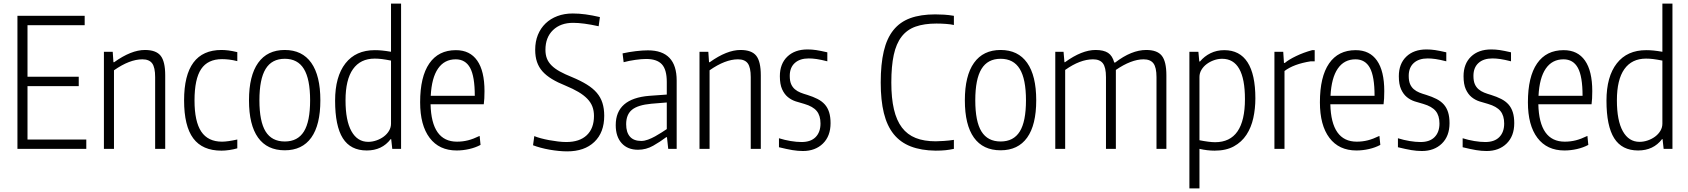

<svg xmlns="http://www.w3.org/2000/svg" viewBox="-20 -828 9388 1068"><path d="M77 -740H451V-688H133V-401H418V-349H133V-52H460V0H77Z M558 -540H607L611 -482H615Q710 -550 786 -550Q848 -550 873.5 -518Q899 -486 899 -409V0H843V-399Q843 -453 826.5 -475.5Q810 -498 772 -498Q701 -498 614 -437V0H558Z M1212 10Q1106 10 1055 -58.5Q1004 -127 1004 -270Q1004 -550 1212 -550Q1229 -550 1250 -547.5Q1271 -545 1300 -538V-488Q1276 -494 1255.5 -496.5Q1235 -499 1215 -499Q1136 -499 1099 -444Q1062 -389 1062 -269Q1062 -152 1099.5 -96Q1137 -40 1215 -40Q1246 -40 1300 -52V-3Q1280 3 1256 6.5Q1232 10 1212 10Z M1564 8Q1466 8 1415.5 -62.5Q1365 -133 1365 -270Q1365 -407 1416 -478.5Q1467 -550 1564 -550Q1661 -550 1711.5 -478.5Q1762 -407 1762 -270Q1762 -133 1711.5 -62.5Q1661 8 1564 8ZM1564 -41Q1636 -41 1670.5 -96.5Q1705 -152 1705 -270Q1705 -388 1670.5 -444.5Q1636 -501 1564 -501Q1492 -501 1457.5 -444.5Q1423 -388 1423 -270Q1423 -152 1457.5 -96.5Q1492 -41 1564 -41Z M2020 9Q1930 9 1887 -59Q1844 -127 1844 -268Q1844 -402 1901.5 -475.5Q1959 -549 2065 -549Q2085 -549 2105.5 -547Q2126 -545 2155 -540V-808H2211V0H2162L2156 -54H2153Q2105 9 2020 9ZM2028 -39Q2051 -39 2074 -47Q2097 -55 2115 -68.5Q2133 -82 2144 -100.5Q2155 -119 2155 -140V-491Q2124 -497 2104 -499.5Q2084 -502 2064 -502Q1985 -502 1943.5 -443.5Q1902 -385 1902 -270Q1902 -157 1935 -98Q1968 -39 2028 -39Z M2520 9Q2423 9 2370 -61Q2317 -131 2317 -259Q2317 -401 2368 -475Q2419 -549 2516 -549Q2594 -549 2634.5 -491Q2675 -433 2675 -321Q2675 -296 2674 -280.5Q2673 -265 2671 -248H2375Q2380 -40 2522 -40Q2554 -40 2583.5 -47.5Q2613 -55 2648 -72L2653 -22Q2625 -7 2590 1Q2555 9 2520 9ZM2515 -498Q2452 -498 2416.5 -446.5Q2381 -395 2376 -295H2621Q2621 -403 2595 -450.5Q2569 -498 2515 -498Z M3135 14Q3113 14 3087.5 11.5Q3062 9 3036.5 4.5Q3011 0 2987 -6.5Q2963 -13 2945 -20L2952 -71Q2966 -65 2988 -59Q3010 -53 3034.5 -48.5Q3059 -44 3084 -41Q3109 -38 3130 -38Q3204 -38 3244 -76Q3284 -114 3284 -183Q3284 -212 3275 -235.5Q3266 -259 3246.5 -279Q3227 -299 3197.5 -316.5Q3168 -334 3127 -351Q3082 -369 3050 -388.5Q3018 -408 2997.5 -431Q2977 -454 2967 -483.5Q2957 -513 2957 -551Q2957 -597 2972 -634Q2987 -671 3014.5 -697.5Q3042 -724 3080.5 -738.5Q3119 -753 3166 -753Q3201 -753 3237.5 -748Q3274 -743 3317 -733L3310 -682Q3224 -701 3168 -701Q3098 -701 3056 -660.5Q3014 -620 3014 -551Q3014 -524 3022 -503Q3030 -482 3048 -464Q3066 -446 3094 -430.5Q3122 -415 3162 -399Q3210 -379 3244 -358Q3278 -337 3299.5 -312Q3321 -287 3331 -255.5Q3341 -224 3341 -184Q3341 -91 3286 -38.5Q3231 14 3135 14Z M3529 5Q3471 5 3438 -31.5Q3405 -68 3405 -132Q3405 -280 3592 -295L3689 -302V-372Q3689 -441 3661.5 -470.5Q3634 -500 3574 -500Q3549 -500 3514 -495Q3479 -490 3449 -482L3443 -531Q3479 -539 3517 -543.5Q3555 -548 3584 -548Q3744 -548 3744 -380V0H3697L3690 -65H3686Q3653 -40 3613.5 -17.5Q3574 5 3529 5ZM3547 -44Q3565 -44 3585 -51.5Q3605 -59 3624 -69.5Q3643 -80 3660 -91Q3677 -102 3689 -110V-258L3603 -251Q3528 -244 3495.5 -217.5Q3463 -191 3463 -137Q3463 -92 3484 -68Q3505 -44 3547 -44Z M3871 -540H3920L3924 -482H3928Q4023 -550 4099 -550Q4161 -550 4186.5 -518Q4212 -486 4212 -409V0H4156V-399Q4156 -453 4139.5 -475.5Q4123 -498 4085 -498Q4014 -498 3927 -437V0H3871Z M4446 12Q4418 12 4388 7Q4358 2 4313 -9V-59Q4345 -49 4378 -43.5Q4411 -38 4439 -38Q4490 -38 4517 -65.5Q4544 -93 4544 -141Q4544 -185 4523 -210.5Q4502 -236 4454 -250Q4431 -256 4406.5 -264Q4382 -272 4362.5 -288Q4343 -304 4330.5 -331.5Q4318 -359 4318 -404Q4318 -473 4359.5 -513Q4401 -553 4472 -553Q4496 -553 4519.5 -549.5Q4543 -546 4582 -537V-487Q4547 -496 4523 -499.5Q4499 -503 4479 -503Q4429 -503 4401 -477.5Q4373 -452 4373 -406Q4373 -378 4380.5 -360.5Q4388 -343 4401.5 -331.5Q4415 -320 4432.5 -313Q4450 -306 4471 -300Q4503 -290 4527.5 -277.5Q4552 -265 4568 -247Q4584 -229 4592 -203.5Q4600 -178 4600 -143Q4600 -71 4557.5 -29.5Q4515 12 4446 12Z M5184 10Q5104 9 5046 -13.5Q4988 -36 4951 -82Q4914 -128 4896.5 -199Q4879 -270 4879 -369Q4879 -471 4896 -543Q4913 -615 4949.5 -660.5Q4986 -706 5043.5 -727Q5101 -748 5182 -748Q5205 -748 5231 -746.5Q5257 -745 5286 -740V-689Q5269 -693 5242.5 -695Q5216 -697 5189 -697Q5121 -697 5073 -680Q5025 -663 4995 -624Q4965 -585 4951.5 -522.5Q4938 -460 4938 -369Q4938 -282 4952.5 -220Q4967 -158 4997 -118.5Q5027 -79 5073.5 -60.5Q5120 -42 5185 -42Q5200 -42 5230 -44Q5260 -46 5286 -50V0Q5263 5 5240 7.5Q5217 10 5184 10Z M5546 8Q5448 8 5397.5 -62.5Q5347 -133 5347 -270Q5347 -407 5398 -478.5Q5449 -550 5546 -550Q5643 -550 5693.5 -478.5Q5744 -407 5744 -270Q5744 -133 5693.5 -62.5Q5643 8 5546 8ZM5546 -41Q5618 -41 5652.5 -96.5Q5687 -152 5687 -270Q5687 -388 5652.5 -444.5Q5618 -501 5546 -501Q5474 -501 5439.5 -444.5Q5405 -388 5405 -270Q5405 -152 5439.5 -96.5Q5474 -41 5546 -41Z M5850 -540H5896L5901 -482H5904Q5998 -550 6074 -550Q6119 -550 6143.5 -534Q6168 -518 6178 -480H6183Q6274 -550 6356 -550Q6417 -550 6442.5 -518Q6468 -486 6468 -409V0H6413V-399Q6413 -453 6396 -475.5Q6379 -498 6341 -498Q6307 -498 6268 -483Q6229 -468 6187 -439V0H6132V-399Q6132 -453 6115 -475.5Q6098 -498 6060 -498Q5988 -498 5905 -439V0H5850Z M6596 -540H6646L6651 -486H6655Q6679 -515 6713.5 -532Q6748 -549 6790 -549Q6876 -549 6919.5 -481.5Q6963 -414 6963 -281Q6963 -224 6951.5 -171.5Q6940 -119 6913.5 -78.5Q6887 -38 6843.5 -14Q6800 10 6736 10Q6716 10 6695 7.5Q6674 5 6652 0V220H6596ZM6739 -37Q6905 -37 6905 -277Q6905 -501 6778 -501Q6755 -501 6732.5 -493Q6710 -485 6692 -471.5Q6674 -458 6663 -439.5Q6652 -421 6652 -400V-48Q6707 -37 6739 -37Z M7069 -540H7118L7122 -478H7127Q7148 -496 7189.5 -516Q7231 -536 7279 -549H7293V-487H7271Q7176 -472 7125 -433V0H7069Z M7525 9Q7428 9 7375 -61Q7322 -131 7322 -259Q7322 -401 7373 -475Q7424 -549 7521 -549Q7599 -549 7639.5 -491Q7680 -433 7680 -321Q7680 -296 7679 -280.5Q7678 -265 7676 -248H7380Q7385 -40 7527 -40Q7559 -40 7588.5 -47.5Q7618 -55 7653 -72L7658 -22Q7630 -7 7595 1Q7560 9 7525 9ZM7520 -498Q7457 -498 7421.5 -446.5Q7386 -395 7381 -295H7626Q7626 -403 7600 -450.5Q7574 -498 7520 -498Z M7889 12Q7861 12 7831 7Q7801 2 7756 -9V-59Q7788 -49 7821 -43.5Q7854 -38 7882 -38Q7933 -38 7960 -65.5Q7987 -93 7987 -141Q7987 -185 7966 -210.5Q7945 -236 7897 -250Q7874 -256 7849.5 -264Q7825 -272 7805.5 -288Q7786 -304 7773.5 -331.5Q7761 -359 7761 -404Q7761 -473 7802.5 -513Q7844 -553 7915 -553Q7939 -553 7962.5 -549.5Q7986 -546 8025 -537V-487Q7990 -496 7966 -499.5Q7942 -503 7922 -503Q7872 -503 7844 -477.5Q7816 -452 7816 -406Q7816 -378 7823.5 -360.5Q7831 -343 7844.5 -331.5Q7858 -320 7875.5 -313Q7893 -306 7914 -300Q7946 -290 7970.5 -277.5Q7995 -265 8011 -247Q8027 -229 8035 -203.5Q8043 -178 8043 -143Q8043 -71 8000.5 -29.5Q7958 12 7889 12Z M8249 12Q8221 12 8191 7Q8161 2 8116 -9V-59Q8148 -49 8181 -43.5Q8214 -38 8242 -38Q8293 -38 8320 -65.5Q8347 -93 8347 -141Q8347 -185 8326 -210.5Q8305 -236 8257 -250Q8234 -256 8209.5 -264Q8185 -272 8165.5 -288Q8146 -304 8133.5 -331.5Q8121 -359 8121 -404Q8121 -473 8162.5 -513Q8204 -553 8275 -553Q8299 -553 8322.5 -549.5Q8346 -546 8385 -537V-487Q8350 -496 8326 -499.5Q8302 -503 8282 -503Q8232 -503 8204 -477.5Q8176 -452 8176 -406Q8176 -378 8183.5 -360.5Q8191 -343 8204.5 -331.5Q8218 -320 8235.5 -313Q8253 -306 8274 -300Q8306 -290 8330.5 -277.5Q8355 -265 8371 -247Q8387 -229 8395 -203.5Q8403 -178 8403 -143Q8403 -71 8360.5 -29.5Q8318 12 8249 12Z M8682 9Q8585 9 8532 -61Q8479 -131 8479 -259Q8479 -401 8530 -475Q8581 -549 8678 -549Q8756 -549 8796.5 -491Q8837 -433 8837 -321Q8837 -296 8836 -280.5Q8835 -265 8833 -248H8537Q8542 -40 8684 -40Q8716 -40 8745.5 -47.5Q8775 -55 8810 -72L8815 -22Q8787 -7 8752 1Q8717 9 8682 9ZM8677 -498Q8614 -498 8578.5 -446.5Q8543 -395 8538 -295H8783Q8783 -403 8757 -450.5Q8731 -498 8677 -498Z M9092 9Q9002 9 8959 -59Q8916 -127 8916 -268Q8916 -402 8973.5 -475.5Q9031 -549 9137 -549Q9157 -549 9177.5 -547Q9198 -545 9227 -540V-808H9283V0H9234L9228 -54H9225Q9177 9 9092 9ZM9100 -39Q9123 -39 9146 -47Q9169 -55 9187 -68.5Q9205 -82 9216 -100.5Q9227 -119 9227 -140V-491Q9196 -497 9176 -499.5Q9156 -502 9136 -502Q9057 -502 9015.5 -443.5Q8974 -385 8974 -270Q8974 -157 9007 -98Q9040 -39 9100 -39Z"/></svg>

Font: Encode Sans Compressed
Style: Light
Weight: 300
Designer: Pablo Impallari, Andres Torresi
Foundry: Pablo Impallari, Andres Torresi
Version: Version 1.000; ttfautohint (v1.00) -l 8 -r 50 -G 200 -x 14 -